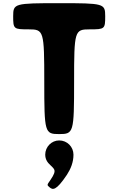

<svg xmlns="http://www.w3.org/2000/svg" viewBox="-20 -845 746 1210"><path d="M353 40C403 40 443 80 443 130C443 177 426 219 402 256C332 361 312 351 293 336C274 320 276 321 298 289C345 220 320 222 284 182C272 168 265 150 265 130C265 80 305 40 353 40ZM161 -660C256 -660 259 -651 259 -330C259 -9 262 0 353 0C444 0 447 -9 447 -330C447 -651 450 -660 545 -660C640 -660 643 -662 643 -743C643 -823 635 -825 353 -825C71 -825 63 -823 63 -743C63 -662 66 -660 161 -660Z"/></svg>

Font: Hussar Print
Style: Bold
Weight: 700
Foundry: Cannot Into Space Fonts
Version: Version 2.00